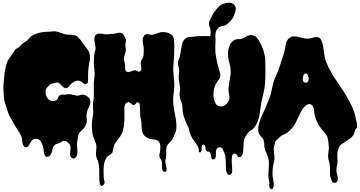

<svg xmlns="http://www.w3.org/2000/svg" viewBox="-20 -980 2651 1412"><path d="M8 -381Q10 -395 10.5 -409.5Q11 -424 13 -438Q16 -458 20.5 -479.5Q25 -501 32 -521Q37 -536 47 -549.5Q57 -563 67 -576Q73 -584 78 -593Q83 -602 88 -610Q93 -618 100.5 -622Q108 -626 116 -631Q124 -635 128.5 -641.5Q133 -648 140 -654Q152 -665 166 -673Q180 -681 190 -693Q199 -704 208.5 -712Q218 -720 232 -726Q258 -738 286.5 -742.5Q315 -747 344 -747Q352 -747 359.5 -748.5Q367 -750 375 -750Q390 -750 408 -745Q422 -741 436 -735.5Q450 -730 464 -727Q476 -725 487.5 -725Q499 -725 510.5 -724Q522 -723 532.5 -720Q543 -717 552 -708Q563 -698 571.5 -687Q580 -676 588 -664Q597 -651 607 -639Q617 -627 626 -613Q642 -590 642 -558Q642 -542 638.5 -527.5Q635 -513 633 -497Q632 -488 631 -478.5Q630 -469 629 -460Q628 -446 628 -432V-404Q628 -392 627 -379Q626 -366 612 -361Q604 -359 599.5 -362Q595 -365 590 -370Q585 -376 578.5 -380Q572 -384 563 -386Q543 -389 525.5 -379.5Q508 -370 496 -356Q491 -351 486.5 -344Q482 -337 475 -334Q463 -329 454 -334Q445 -339 437 -347Q429 -355 421 -363.5Q413 -372 402 -373Q394 -374 388 -371.5Q382 -369 375 -367Q367 -365 361 -364.5Q355 -364 348 -359Q343 -355 339 -350Q335 -345 330 -340Q315 -325 315 -304Q315 -283 324.5 -265.5Q334 -248 352 -240Q370 -232 391 -242Q402 -247 405 -257.5Q408 -268 416 -276Q426 -285 435 -284Q444 -283 456 -283Q461 -283 465.5 -284.5Q470 -286 475 -287Q493 -289 509 -284.5Q525 -280 542 -277Q558 -275 571 -280.5Q584 -286 600 -282Q615 -278 628.5 -266Q642 -254 644 -237Q646 -216 635.5 -196.5Q625 -177 620 -157Q616 -142 616 -123Q616 -114 617.5 -105Q619 -96 618 -87Q617 -73 611 -60Q605 -47 596 -36Q588 -26 577 -17Q566 -8 560 3Q554 14 553.5 26.5Q553 39 550 50Q546 67 546 82Q546 97 548 114Q550 130 549 147Q548 164 537 177Q528 189 514.5 184.5Q501 180 498 167Q493 150 497 130.5Q501 111 497 93Q496 87 491 80Q486 73 478.5 67Q471 61 463 57.5Q455 54 448 56Q438 58 430 64Q422 70 412 74Q403 77 395.5 79Q388 81 380 89Q368 102 365.5 120Q363 138 355 153Q351 160 345 165.5Q339 171 332.5 173Q326 175 319.5 172.5Q313 170 309 161Q302 146 301.5 129Q301 112 296 96Q289 77 279.5 60Q270 43 247 41Q228 39 218 50Q208 61 200 75Q197 82 192 89Q187 96 181.5 100Q176 104 169.5 103.5Q163 103 156 95Q145 82 144.5 64.5Q144 47 140 32Q134 12 123.5 -3.5Q113 -19 102 -36Q89 -58 76.5 -80.5Q64 -103 51 -126Q43 -140 38 -156.5Q33 -173 28 -189Q22 -208 16.5 -224.5Q11 -241 9 -261Q6 -291 5 -321Q4 -351 8 -381Z M670 -357Q669 -375 672 -392.5Q675 -410 676 -427Q677 -450 673.5 -471.5Q670 -493 670 -515Q670 -530 670.5 -546Q671 -562 673 -576Q676 -595 680.5 -610Q685 -625 681 -644L677 -666Q674 -679 674 -691.5Q674 -704 678.5 -714.5Q683 -725 695 -730Q709 -735 723 -732.5Q737 -730 751 -728Q766 -726 781 -728.5Q796 -731 811 -731Q825 -731 839.5 -736.5Q854 -742 868 -739Q881 -736 887.5 -725Q894 -714 900 -704Q909 -689 906.5 -679.5Q904 -670 902 -653Q901 -645 902.5 -637.5Q904 -630 905 -622Q907 -605 901 -589.5Q895 -574 892 -557Q890 -543 894.5 -529.5Q899 -516 899 -502Q899 -491 900.5 -474Q902 -457 913 -452Q920 -448 928 -450Q936 -452 944.5 -455.5Q953 -459 962 -461.5Q971 -464 979 -462Q987 -460 994 -455Q1001 -450 1010 -455Q1018 -460 1019 -469Q1020 -478 1018.5 -488.5Q1017 -499 1015.5 -509Q1014 -519 1016 -527Q1020 -538 1026.5 -547.5Q1033 -557 1035 -570Q1037 -582 1037 -593V-617Q1037 -637 1032.5 -655Q1028 -673 1030 -692Q1031 -706 1039.5 -717.5Q1048 -729 1062 -729Q1070 -729 1076 -727Q1082 -725 1090 -724Q1101 -723 1112 -726.5Q1123 -730 1133 -734Q1185 -756 1233 -730Q1255 -718 1258.5 -695Q1262 -672 1262 -648Q1262 -610 1260.5 -574Q1259 -538 1255 -500Q1252 -466 1256 -435Q1260 -404 1262 -371Q1264 -345 1260 -320Q1256 -295 1254 -269Q1252 -231 1256.5 -197.5Q1261 -164 1269 -128Q1274 -104 1276.5 -77Q1279 -50 1276 -25Q1274 -14 1270 -4Q1266 6 1261 16Q1256 28 1251 39Q1246 50 1236 59Q1227 67 1218.5 77Q1210 87 1206 99Q1201 114 1202.5 131Q1204 148 1202 163Q1200 172 1199.5 181Q1199 190 1197 199Q1195 211 1197 219.5Q1199 228 1201 239Q1202 244 1204 252.5Q1206 261 1205.5 268.5Q1205 276 1201 281Q1197 286 1187 283Q1178 280 1175 271Q1172 262 1171.5 250.5Q1171 239 1171.5 227.5Q1172 216 1170 208Q1168 199 1161.5 190Q1155 181 1153 173Q1150 162 1153.5 150.5Q1157 139 1158 128Q1159 118 1159.5 106.5Q1160 95 1158 84.5Q1156 74 1150.5 65Q1145 56 1135 51Q1126 46 1114.5 46Q1103 46 1093 44Q1066 38 1047.5 23Q1029 8 1024 -20Q1021 -42 1021 -63Q1021 -84 1016 -104Q1010 -127 1010.5 -149.5Q1011 -172 1009 -196Q1008 -204 1006.5 -214.5Q1005 -225 995 -227Q990 -228 987 -226.5Q984 -225 981.5 -222Q979 -219 977 -216Q975 -213 972 -211Q963 -205 956 -209Q949 -213 943 -218.5Q937 -224 930 -227.5Q923 -231 913 -226Q904 -221 900 -211.5Q896 -202 895 -191Q894 -180 894.5 -168.5Q895 -157 895 -149V-107Q895 -87 893 -67Q890 -38 881.5 -12Q873 14 853 38Q840 54 831 65.5Q822 77 817 97Q815 105 813 114.5Q811 124 809 133Q806 146 801.5 149.5Q797 153 787 159Q770 169 761 184Q752 199 747 217Q741 243 741.5 271.5Q742 300 743 326Q744 340 748 353.5Q752 367 743 377Q732 389 725.5 387Q719 385 715.5 375Q712 365 711 349Q710 333 710 316V286V265Q709 244 705 224Q701 204 693 185Q684 164 686 147Q688 130 689 107Q690 92 686 78.5Q682 65 676.5 51.5Q671 38 665.5 24Q660 10 659 -5Q657 -29 655.5 -49Q654 -69 658 -93Q660 -104 661 -115Q662 -126 664 -137Q666 -151 665.5 -161.5Q665 -172 664 -187Q662 -209 665.5 -230Q669 -251 670 -272Q671 -315 670 -357Z M1304 -340Q1299 -370 1295.5 -393.5Q1292 -417 1297 -448Q1298 -458 1297 -466.5Q1296 -475 1294 -483.5Q1292 -492 1290.5 -500Q1289 -508 1289 -518Q1290 -532 1295 -543.5Q1300 -555 1304 -571Q1307 -585 1309.5 -603.5Q1312 -622 1315.5 -640.5Q1319 -659 1326.5 -675Q1334 -691 1348 -700Q1359 -708 1373 -708Q1387 -708 1400 -710Q1420 -713 1440 -713.5Q1460 -714 1480 -715Q1497 -716 1511 -715Q1525 -714 1539 -703Q1551 -692 1556 -679Q1561 -666 1562.5 -652Q1564 -638 1563.5 -623Q1563 -608 1564 -594Q1568 -555 1577.5 -517.5Q1587 -480 1598 -442Q1602 -429 1600 -419.5Q1598 -410 1593.5 -402Q1589 -394 1582.5 -386Q1576 -378 1570 -368Q1553 -336 1550 -296.5Q1547 -257 1563 -224Q1571 -207 1584.5 -201Q1598 -195 1613 -198Q1628 -201 1641 -211.5Q1654 -222 1661 -236Q1666 -246 1667 -253.5Q1668 -261 1667.5 -268.5Q1667 -276 1665 -284Q1663 -292 1662 -301Q1659 -321 1661.5 -340.5Q1664 -360 1667 -379Q1670 -399 1673 -415Q1676 -431 1676.5 -446Q1677 -461 1675.5 -476.5Q1674 -492 1668 -512Q1662 -532 1658.5 -557.5Q1655 -583 1658 -607.5Q1661 -632 1671.5 -652.5Q1682 -673 1703 -685Q1717 -693 1732.5 -692Q1748 -691 1762 -696Q1776 -701 1788 -710Q1800 -719 1816 -721Q1852 -726 1874 -696Q1898 -663 1914 -618Q1930 -573 1931 -532Q1932 -490 1932 -449.5Q1932 -409 1929 -368Q1927 -330 1918 -296Q1909 -262 1902 -225Q1898 -203 1895.5 -181.5Q1893 -160 1889 -138Q1888 -133 1887.5 -127.5Q1887 -122 1885 -117Q1878 -94 1867 -70Q1856 -46 1837 -29Q1830 -23 1822 -19Q1814 -15 1808 -8Q1801 0 1794 10.5Q1787 21 1782 31Q1776 42 1774 55.5Q1772 69 1771 81Q1769 99 1769 120Q1769 141 1763 158Q1761 165 1753.5 171Q1746 177 1738 175Q1732 174 1729 170L1723 161Q1720 156 1716.5 152.5Q1713 149 1708 149Q1690 149 1686.5 168.5Q1683 188 1684.5 213Q1686 238 1687.5 262.5Q1689 287 1682 296Q1674 306 1667.5 306.5Q1661 307 1656 302Q1651 297 1647.5 288.5Q1644 280 1643 272Q1641 256 1641 240Q1641 224 1640.5 208Q1640 192 1638 176Q1636 160 1630 144Q1625 130 1617.5 115.5Q1610 101 1591 104Q1580 106 1576 111.5Q1572 117 1569 128Q1567 135 1567.5 145Q1568 155 1567.5 164.5Q1567 174 1564 182Q1561 190 1552 192Q1542 195 1538 188.5Q1534 182 1533 172L1529 154Q1528 144 1522 139Q1515 134 1507.5 134.5Q1500 135 1495 126Q1490 118 1491.5 109.5Q1493 101 1488 93Q1481 82 1474.5 83Q1468 84 1465 93Q1461 103 1463.5 113Q1466 123 1460 132Q1458 135 1455 139Q1452 143 1447 140Q1442 138 1442 132V121Q1442 115 1439.5 109Q1437 103 1435 98Q1430 88 1424 78.5Q1418 69 1411 60Q1379 21 1370 -28Q1367 -44 1360.5 -54Q1354 -64 1349 -77Q1338 -103 1330 -129.5Q1322 -156 1322 -185Q1322 -210 1312 -233.5Q1302 -257 1301 -283Q1300 -300 1303.5 -312Q1307 -324 1304 -340ZM1687 -840Q1671 -817 1645 -799Q1634 -791 1621 -789.5Q1608 -788 1596 -783Q1588 -779 1581.5 -771Q1575 -763 1571 -755Q1563 -735 1564 -714Q1565 -693 1565 -672Q1565 -650 1560.5 -629Q1556 -608 1553 -587Q1552 -580 1551.5 -573Q1551 -566 1542 -565Q1536 -564 1533 -568Q1530 -572 1529.5 -578Q1529 -584 1529.5 -590.5Q1530 -597 1530 -601Q1530 -612 1531.5 -622Q1533 -632 1530 -643Q1528 -652 1526.5 -660.5Q1525 -669 1524 -680Q1523 -693 1525 -706Q1527 -719 1528.5 -731.5Q1530 -744 1529 -757Q1528 -770 1522 -782Q1516 -794 1516.5 -805.5Q1517 -817 1521 -827.5Q1525 -838 1531 -848.5Q1537 -859 1542 -869Q1547 -880 1556 -892Q1565 -904 1573 -914Q1583 -925 1593 -935Q1603 -945 1617 -950Q1628 -954 1641 -957Q1654 -960 1666.5 -960Q1679 -960 1690 -954.5Q1701 -949 1708 -937Q1715 -926 1714 -914Q1713 -902 1709 -890Q1705 -877 1700 -864Q1695 -851 1687 -840Z M1982 -336Q1990 -380 2007.5 -418Q2025 -456 2039 -498L2055 -548L2071 -598Q2074 -610 2076 -622.5Q2078 -635 2080 -647Q2082 -659 2086.5 -670.5Q2091 -682 2099 -692Q2112 -708 2128.5 -711Q2145 -714 2162 -711Q2179 -708 2197.5 -702.5Q2216 -697 2234 -696Q2252 -694 2269 -699.5Q2286 -705 2300.5 -707Q2315 -709 2327 -703Q2339 -697 2348 -672Q2354 -653 2357 -634Q2360 -615 2362.5 -596.5Q2365 -578 2368.5 -559Q2372 -540 2380 -521Q2394 -486 2412.5 -453.5Q2431 -421 2452 -389.5Q2473 -358 2494 -327Q2515 -296 2534 -263Q2546 -242 2557 -220.5Q2568 -199 2577 -176Q2582 -162 2586.5 -149Q2591 -136 2594 -122Q2596 -115 2596.5 -108.5Q2597 -102 2599 -95Q2600 -90 2602 -84.5Q2604 -79 2605 -74Q2607 -60 2605 -46Q2603 -39 2600 -35.5Q2597 -32 2593 -26Q2588 -17 2586.5 -7Q2585 3 2579 13Q2574 21 2567 28Q2560 35 2552 40Q2538 48 2526 57.5Q2514 67 2500 75Q2486 83 2479 92.5Q2472 102 2467 117Q2462 131 2461 146.5Q2460 162 2461 177.5Q2462 193 2462 208.5Q2462 224 2458 239Q2453 258 2454 273.5Q2455 289 2460 306Q2463 317 2464 334Q2465 351 2457 359Q2452 363 2443.5 364.5Q2435 366 2430 363Q2424 360 2420 349.5Q2416 339 2414 333Q2407 316 2407 300V266Q2407 250 2405.5 235Q2404 220 2399 205Q2393 188 2393 169.5Q2393 151 2396 133Q2400 114 2398 96Q2396 78 2394 59Q2392 48 2390.5 38.5Q2389 29 2384 20Q2379 9 2370.5 -1Q2362 -11 2354 -20Q2345 -29 2335 -44Q2321 -63 2312 -83Q2303 -103 2296 -126Q2293 -135 2292.5 -145Q2292 -155 2290.5 -165.5Q2289 -176 2287 -185Q2285 -194 2279 -201Q2264 -220 2247 -213.5Q2230 -207 2216 -192Q2205 -179 2196 -162.5Q2187 -146 2178.5 -128.5Q2170 -111 2162.5 -94Q2155 -77 2146 -63Q2135 -46 2122 -30.5Q2109 -15 2092 -4Q2084 1 2075.5 5Q2067 9 2059 13Q2046 18 2036.5 29Q2027 40 2016 48Q2005 56 2002.5 69.5Q2000 83 1996 96Q1993 107 1993 118.5Q1993 130 1994.5 142Q1996 154 1997.5 165.5Q1999 177 1998 188Q1997 206 1992.5 222Q1988 238 1986 255Q1984 275 1984 295Q1984 315 1988 334Q1990 347 1992.5 362.5Q1995 378 1992 392Q1991 395 1988 402Q1985 409 1981 411Q1975 414 1969 407.5Q1963 401 1961 396Q1959 391 1960 383.5Q1961 376 1961 370Q1961 364 1960 357.5Q1959 351 1957 344Q1953 322 1954 300.5Q1955 279 1956.5 257.5Q1958 236 1957.5 214.5Q1957 193 1950 172Q1946 161 1941.5 150.5Q1937 140 1932 129Q1924 111 1924 91.5Q1924 72 1919 52Q1916 43 1910.5 36Q1905 29 1899 22.5Q1893 16 1888 8.5Q1883 1 1881 -9Q1877 -28 1880.5 -49Q1884 -70 1891 -91Q1898 -112 1907 -131.5Q1916 -151 1924 -169Q1943 -211 1958.5 -250.5Q1974 -290 1982 -336ZM2207 -394Q2207 -379 2220.5 -373.5Q2234 -368 2244 -380Q2249 -386 2250 -393.5Q2251 -401 2250 -409Q2249 -414 2246.5 -420.5Q2244 -427 2240 -432.5Q2236 -438 2230.5 -440Q2225 -442 2218 -437Q2215 -435 2213 -429.5Q2211 -424 2209.5 -417Q2208 -410 2207.5 -403.5Q2207 -397 2207 -394Z"/></svg>

Font: Double Feature
Style: Regular
Weight: 400
Designer: David Shetterly
Foundry: David Shetterly
Version: Version 2.100 1997 initial release